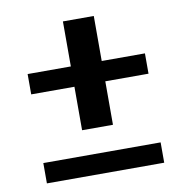

<svg xmlns="http://www.w3.org/2000/svg" viewBox="-71 -667 704 735"><g transform="rotate(-10 281.0 -300.0)"><path d="M221 -346H53V-425H221V-600H341V-425H509V-346H341V-177H221ZM53 -79H509V0H53Z"/></g></svg>

Font: Maitree Semibold
Style: Regular
Weight: 600
Designer: CadsonDemak Team
Foundry: CadsonDemak
Version: Version 1.000